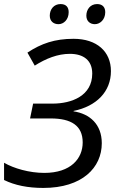

<svg xmlns="http://www.w3.org/2000/svg" viewBox="-21 -915 579 945"><path d="M192 10C384 10 480 -90 480 -210C480 -303 421 -355 341 -367V-369C454 -392 525 -464 525 -565C525 -661 456 -724 341 -724C249 -724 182 -701 114 -656L150 -592C205 -627 263 -650 323 -650C390 -650 433 -618 433 -553C433 -444 333 -405 237 -405H142L127 -332H229C329 -332 386 -297 386 -214C386 -135 328 -64 197 -64C124 -64 47 -86 -1 -114V-29C52 -3 116 10 192 10ZM446 -796C471 -796 497 -818 497 -855C497 -879 484 -895 457 -895C424 -895 404 -869 404 -838C404 -811 422 -796 446 -796ZM267 -796C292 -796 317 -818 317 -855C317 -879 305 -895 277 -895C244 -895 224 -869 224 -838C224 -811 242 -796 267 -796Z"/></svg>

Font: BC Sans
Style: Italic
Weight: 400
Italic angle: -12°
Designer: Monotype Design Team
Designer: Province of B.C.
Foundry: Monotype Imaging Inc.
Version: Version 2.000;GOOG;noto-source:20170915:90ef993387c0